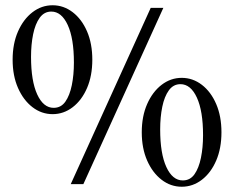

<svg xmlns="http://www.w3.org/2000/svg" viewBox="-20 -700 890 730"><path d="M180 -266Q138 -266 103.5 -292.5Q69 -319 48.5 -365.5Q28 -412 28 -473Q28 -534 48.5 -580.5Q69 -627 103.5 -653.5Q138 -680 180 -680Q222 -680 256.5 -653.5Q291 -627 311 -580.5Q331 -534 331 -473Q331 -412 311 -365.5Q291 -319 256.5 -292.5Q222 -266 180 -266ZM184 -290Q212 -290 228.5 -313.5Q245 -337 253 -376Q261 -415 261 -462Q261 -554 237.5 -605Q214 -656 175 -656Q148 -656 131 -632.5Q114 -609 106 -570Q98 -531 98 -484Q98 -392 121.5 -341Q145 -290 184 -290ZM249 0 553 -670H601L297 0ZM671 10Q629 10 594.5 -16.5Q560 -43 539.5 -89.5Q519 -136 519 -197Q519 -258 539.5 -304.5Q560 -351 594.5 -377.5Q629 -404 671 -404Q713 -404 747.5 -377.5Q782 -351 802 -304.5Q822 -258 822 -197Q822 -136 802 -89.5Q782 -43 747.5 -16.5Q713 10 671 10ZM675 -14Q703 -14 719.5 -37.5Q736 -61 744 -100Q752 -139 752 -186Q752 -278 728.5 -329Q705 -380 666 -380Q639 -380 622 -356.5Q605 -333 597 -294Q589 -255 589 -208Q589 -116 612.5 -65Q636 -14 675 -14Z"/></svg>

Font: Brygada 1918
Style: Regular
Weight: 400
Designer: Mateusz Machalski | Borys Kosmynka | Przemek Hoffer
Foundry: NIEPODLEGLA 2018
Version: Version 3.006